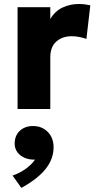

<svg xmlns="http://www.w3.org/2000/svg" viewBox="-20 -546 484 962"><path d="M68 0V-510H232V-450.5Q255 -490 293 -508Q331 -526 375.5 -526Q392.5 -526 406 -524Q419.5 -522 432.5 -519.5L413 -351Q396 -357 377 -360.8Q358 -364.5 339 -364.5Q292.5 -364.5 262.2 -337.8Q232 -311 232 -259.5V0ZM87 395.5 43 333.5Q80 321 110 299Q140 277 155.5 253.5Q128.5 255 105.2 245.5Q82 236 67.8 217.5Q53.5 199 53.5 174Q53.5 133.5 79.2 109.5Q105 85.5 145.5 85.5Q190.5 85.5 219.5 115.2Q248.5 145 248.5 192.5Q248.5 230.5 231 265.8Q213.5 301 177.5 333.2Q141.5 365.5 87 395.5Z"/></svg>

Font: Geologica Cursive
Style: Bold
Weight: 700
Designer: Sindre Bremnes, Frode Helland
Foundry: Monokrom Skriftforlag AS
Version: Version 1.010;gftools[0.9.28]